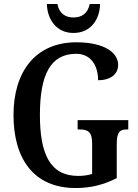

<svg xmlns="http://www.w3.org/2000/svg" viewBox="-20 -937 693 967"><path d="M350 -771C439 -771 483 -842 484 -917H432C422 -869 392 -849 350 -849C309 -849 278 -869 269 -917H216C218 -842 262 -771 350 -771ZM361 10C438 10 504 -7 568 -40V-212C568 -273 584 -285 619 -285H626V-332H371V-285H382C422 -285 444 -273 444 -216V-61C423 -54 398 -51 374 -51C233 -51 181 -160 181 -358C181 -560 234 -666 363 -666C440 -666 474 -604 474 -533C539 -533 575 -565 575 -610C575 -674 502 -724 365 -724C157 -724 48 -574 48 -358C48 -137 150 10 361 10Z"/></svg>

Font: Noto Serif Myanmar Condensed SemiBold
Style: Regular
Weight: 600
Width: 3
Designer: Ben Mitchell and the Monotype Design Team
Foundry: Monotype Imaging Inc.
Version: Version 2.106